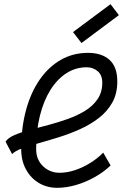

<svg xmlns="http://www.w3.org/2000/svg" viewBox="-20 -885 640 919"><path d="M474 -154.5 509.5 -93Q476 -61 432.5 -36.8Q389 -12.5 342.8 0.8Q296.5 14 254 14Q204.5 14 165.5 -9.5Q126.5 -33 104 -74.8Q81.5 -116.5 81.5 -170.5Q81.5 -273.5 104.5 -358Q127.5 -442.5 170 -503.8Q212.5 -565 271 -598.5Q329.5 -632 401 -632Q467.5 -632 504.5 -598.2Q541.5 -564.5 541.5 -495Q541.5 -437 517.5 -394.2Q493.5 -351.5 453.5 -320.5Q413.5 -289.5 364.2 -267.2Q315 -245 264 -229Q213 -213 166.5 -200Q120 -187 86 -174.8Q52 -162.5 38 -147.5L6.5 -207Q19 -225.5 49.8 -238.8Q80.5 -252 122.8 -263.2Q165 -274.5 212.2 -287Q259.5 -299.5 305 -315.8Q350.5 -332 387.8 -355Q425 -378 447.2 -410.8Q469.5 -443.5 469.5 -489.5Q469.5 -525.5 447.5 -544.2Q425.5 -563 395 -563Q342.5 -563 298.2 -534.8Q254 -506.5 221.5 -454.8Q189 -403 171 -331Q153 -259 153 -171.5Q153 -121 186 -89.5Q219 -58 265 -58Q300 -58 337.8 -70.2Q375.5 -82.5 411.2 -104.5Q447 -126.5 474 -154.5ZM370 -679 329.5 -731.5 509 -865 549 -812.5Z"/></svg>

Font: Victor Mono Thin
Style: Italic
Weight: 100
Italic angle: -12°
Monospace: yes
Designer: Rune Bjørnerås
Version: Version 1.561;gftools[0.9.30]